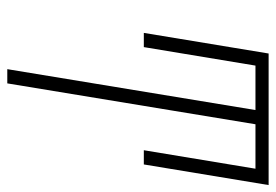

<svg xmlns="http://www.w3.org/2000/svg" viewBox="-138 -638 775 540"><g transform="rotate(90 250.0 -367.5)"><path d="M174 0 289 -698H164L112 -384H72L130 -735H500L442 -384H402L454 -698H329L214 0Z"/></g></svg>

Font: Iosevka Term Curly Extralight
Style: Italic
Weight: 200
Italic angle: -9°
Designer: Belleve Invis
Foundry: Belleve Invis
Version: Version 32.3.0